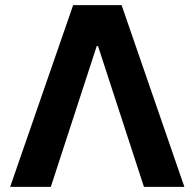

<svg xmlns="http://www.w3.org/2000/svg" viewBox="-20 -727 758 747"><path d="M19.5 0 264.6 -707H453.1L697.3 0H540L361.3 -547.9H356.4L177.7 0Z"/></svg>

Font: Pretendard Std
Style: Bold
Weight: 700
Designer: Base glyphs from Inter by Rasmus Andersson; Hangeul glyphs from Noto Sans CJK(Source Han Sans) by Jang Soo-young and Kan
Foundry: Kil Hyung-jin
Version: Version 1.309